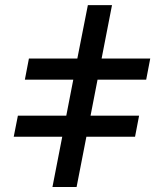

<svg xmlns="http://www.w3.org/2000/svg" viewBox="-20 -745 624 765"><path d="M324.2 -200.2 285.2 0H189L228 -200.2H34.7L51.3 -284.2H244.1L272 -427.7H79.1L95.2 -511.7H288.1L330.1 -724.6H426.3L384.8 -511.7H578.6L562.5 -427.7H368.7L340.8 -284.2H534.2L518.1 -200.2Z"/></svg>

Font: Arimo Medium
Style: Italic
Weight: 500
Italic angle: -12°
Designer: Steve Matteson
Foundry: Monotype Imaging Inc.
Version: Version 1.33